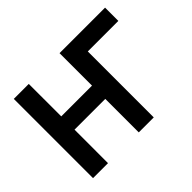

<svg xmlns="http://www.w3.org/2000/svg" viewBox="-141 -947 1196 1196"><g transform="rotate(-45 456.5 -349.0)"><path d="M82 -698H214V-412H485V-698H886V-581H617V0H485V-295H214V0H82Z"/></g></svg>

Font: IBM Plex Sans SmBld
Style: Regular
Weight: 600
Designer: Mike Abbink, Paul van der Laan, Pieter van Rosmalen
Foundry: Bold Monday
Version: Version 3.005